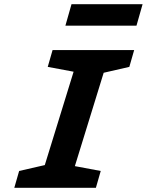

<svg xmlns="http://www.w3.org/2000/svg" viewBox="-20 -893 698 913"><path d="M48 0 71 -80 193 -108 330 -552 207 -575 230 -655H618L595 -575L473 -547L336 -103L459 -80L436 0ZM629 -771H291L320 -873H658Z"/></svg>

Font: Intel One Mono
Style: Bold Italic
Weight: 700
Italic angle: -16°
Monospace: yes
Designer: Fred Shallcrass
Foundry: Frere-Jones Type LLC
Version: Version 1.400;hotconv 1.1.0;makeotfexe 2.6.0;FJTRelease1.4